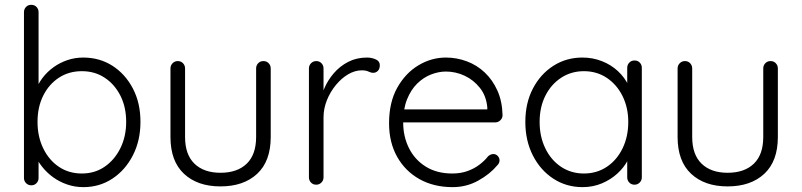

<svg xmlns="http://www.w3.org/2000/svg" viewBox="-20 -759 3295 789"><path d="M321.8 -522.5Q389.5 -522.5 442.4 -488.5Q495.2 -454.5 526.2 -395.1Q557.2 -335.8 557.2 -258.2Q557.2 -181.5 526.2 -120.9Q495.2 -60.2 442.2 -25.1Q389.2 10 322.8 10Q288 10 256.4 -0.8Q224.8 -11.5 198.6 -30.4Q172.5 -49.2 152.8 -74.2Q133 -99.2 121 -127.5L138.5 -141.2V-27.8Q138.5 -15.2 130.1 -6.4Q121.8 2.5 108.5 2.5Q96 2.5 87.2 -6.2Q78.5 -15 78.5 -27.8V-709Q78.5 -721.5 86.9 -730.4Q95.2 -739.2 108.5 -739.2Q121.8 -739.2 130.1 -730.4Q138.5 -721.5 138.5 -709V-374L124.5 -381.5Q135 -412.5 154.2 -438.1Q173.5 -463.8 199.8 -482.6Q226 -501.5 257.1 -512Q288.2 -522.5 321.8 -522.5ZM316.5 -466.5Q262.8 -466.5 221.9 -439.6Q181 -412.8 157.6 -365.9Q134.2 -319 134.2 -258.2Q134.2 -197.8 157.6 -149.5Q181 -101.2 221.9 -73.6Q262.8 -46 316.5 -46Q369.5 -46 410.2 -74Q451 -102 474.8 -150.2Q498.5 -198.5 498.5 -258.2Q498.5 -319 474.8 -365.9Q451 -412.8 410.2 -439.6Q369.5 -466.5 316.5 -466.5Z M1062.5 -508Q1075.8 -508 1084.1 -499.1Q1092.5 -490.2 1092.5 -477.8V-196Q1092.5 -96.8 1036.9 -44.9Q981.2 7 886 7Q791.5 7 736 -44.9Q680.5 -96.8 680.5 -196V-477.8Q680.5 -490.2 689.2 -499.1Q698 -508 710.5 -508Q723.8 -508 732.1 -499.1Q740.5 -490.2 740.5 -477.8V-196Q740.5 -123.8 779.1 -86.4Q817.8 -49 886 -49Q955.2 -49 993.9 -86.4Q1032.5 -123.8 1032.5 -196V-477.8Q1032.5 -490.2 1040.9 -499.1Q1049.2 -508 1062.5 -508Z M1279.5 0Q1266.2 0 1257.9 -8.9Q1249.5 -17.8 1249.5 -30.2V-477.8Q1249.5 -490.2 1258.2 -499.1Q1267 -508 1279.5 -508Q1292.8 -508 1301.1 -499.1Q1309.5 -490.2 1309.5 -477.8V-327.5L1295 -324.8Q1297.8 -360 1312.2 -394.6Q1326.8 -429.2 1351.8 -458.2Q1376.8 -487.2 1411.1 -504.9Q1445.5 -522.5 1488.5 -522.5Q1506.5 -522.5 1523.6 -515.2Q1540.8 -508 1540.8 -491Q1540.8 -476 1532.8 -467.9Q1524.8 -459.8 1513.8 -459.8Q1504.5 -459.8 1494.2 -464.9Q1484 -470 1467 -470Q1438.5 -470 1410.6 -453.6Q1382.8 -437.2 1359.8 -409.1Q1336.8 -381 1323.1 -346.6Q1309.5 -312.2 1309.5 -277V-30.2Q1309.5 -17.8 1300.8 -8.9Q1292 0 1279.5 0Z M1840 10Q1762.5 10 1703.8 -22.9Q1645 -55.8 1611.9 -114.9Q1578.8 -174 1578.8 -252.5Q1578.8 -338 1612.2 -398.1Q1645.8 -458.2 1699.1 -490.4Q1752.5 -522.5 1812.5 -522.5Q1856.8 -522.5 1898.1 -507.1Q1939.5 -491.8 1971.9 -461.2Q2004.2 -430.8 2024 -386.9Q2043.8 -343 2045.2 -285.2Q2045 -273.2 2036 -264.6Q2027 -256 2015 -256H1613.5L1601.5 -309.5H1995.5L1982.5 -297.8V-318Q1978.2 -365 1952.2 -397.8Q1926.2 -430.5 1889.4 -447.8Q1852.5 -465 1812.5 -465Q1782.5 -465 1751.2 -452.9Q1720 -440.8 1694.2 -415.4Q1668.5 -390 1652.6 -350.5Q1636.8 -311 1636.8 -256.8Q1636.8 -197.5 1660.8 -149.9Q1684.8 -102.2 1730 -74.1Q1775.2 -46 1838.5 -46Q1873.2 -46 1901.2 -56.1Q1929.2 -66.2 1950.6 -82.6Q1972 -99 1986 -117Q1996.5 -126 2007.2 -126Q2018 -126 2025.4 -118.1Q2032.8 -110.2 2032.8 -100Q2032.8 -88 2022.8 -78.8Q1993 -43.2 1944.9 -16.6Q1896.8 10 1840 10Z M2587.5 -510.5Q2600.8 -510.5 2609.1 -501.8Q2617.5 -493 2617.5 -480.2V-30.2Q2617.5 -17.8 2608.8 -8.9Q2600 0 2587.5 0Q2574.2 0 2565.9 -8.9Q2557.5 -17.8 2557.5 -30.2V-149L2575 -156.5Q2575 -129.2 2559.5 -99.9Q2544 -70.5 2517 -45.8Q2490 -21 2453.4 -5.5Q2416.8 10 2374.2 10Q2306.8 10 2253.4 -25.1Q2200 -60.2 2169.4 -120.9Q2138.8 -181.5 2138.8 -258Q2138.8 -335.5 2169.8 -395Q2200.8 -454.5 2253.9 -488.5Q2307 -522.5 2373.2 -522.5Q2416.2 -522.5 2453.8 -507.6Q2491.2 -492.8 2519.2 -466.8Q2547.2 -440.8 2562.9 -407.5Q2578.5 -374.2 2578.5 -337.8L2557.5 -353.2V-480.2Q2557.5 -492.8 2565.9 -501.6Q2574.2 -510.5 2587.5 -510.5ZM2379.5 -46Q2432.5 -46 2473.8 -73.6Q2515 -101.2 2538.4 -149.4Q2561.8 -197.5 2561.8 -258Q2561.8 -316.5 2538.4 -363.9Q2515 -411.2 2473.8 -438.9Q2432.5 -466.5 2379.5 -466.5Q2327.5 -466.5 2286.2 -439.6Q2245 -412.8 2221.2 -365.8Q2197.5 -318.8 2197.5 -258Q2197.5 -197.5 2220.9 -149.4Q2244.2 -101.2 2285.5 -73.6Q2326.8 -46 2379.5 -46Z M3146.5 -508Q3159.8 -508 3168.1 -499.1Q3176.5 -490.2 3176.5 -477.8V-196Q3176.5 -96.8 3120.9 -44.9Q3065.2 7 2970 7Q2875.5 7 2820 -44.9Q2764.5 -96.8 2764.5 -196V-477.8Q2764.5 -490.2 2773.2 -499.1Q2782 -508 2794.5 -508Q2807.8 -508 2816.1 -499.1Q2824.5 -490.2 2824.5 -477.8V-196Q2824.5 -123.8 2863.1 -86.4Q2901.8 -49 2970 -49Q3039.2 -49 3077.9 -86.4Q3116.5 -123.8 3116.5 -196V-477.8Q3116.5 -490.2 3124.9 -499.1Q3133.2 -508 3146.5 -508Z"/></svg>

Font: Quicksand Variable Light
Style: Regular
Weight: 300
Designer: Andrew Paglinawan
Foundry: Andrew Paglinawan
Version: Version 3.004